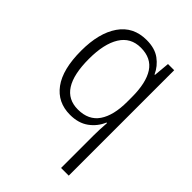

<svg xmlns="http://www.w3.org/2000/svg" viewBox="-224 -714 989 989"><g transform="rotate(45 270.5 -219.0)"><path d="M405 -66Q405 -84 406 -111.5Q407 -139 409 -161H405Q386 -115 345.5 -85.5Q305 -56 244 -56Q153 -56 102 -125.5Q51 -195 51 -330Q51 -459 102.5 -533.5Q154 -608 251 -608Q311 -608 348.5 -580.5Q386 -553 405 -511H408L416 -598H461V170H405ZM253 -104Q331 -104 368 -158.5Q405 -213 405 -312V-346Q405 -450 369.5 -504.5Q334 -559 258 -559Q184 -559 146.5 -498.5Q109 -438 109 -329Q109 -104 253 -104Z"/></g></svg>

Font: Noto Sans Malayalam UI SemiCondensed Light
Style: Regular
Weight: 300
Width: 4
Designer: Jelle Bosma - Monotype Design Team
Foundry: Monotype Imaging Inc.
Version: Version 2.104; ttfautohint (v1.8.4.7-5d5b)